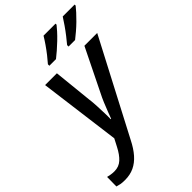

<svg xmlns="http://www.w3.org/2000/svg" viewBox="-376 -868 1209 1209"><g transform="rotate(-45 229.0 -263.0)"><path d="M-16 240Q-40 240 -55 237Q-70 234 -83 230L-82 146Q-70 149 -55.5 151.5Q-41 154 -24 154Q16 154 44 128.5Q72 103 96 56L122 6L51 -539H156L183 -277Q187 -248 188.5 -213.5Q190 -179 191 -147.5Q192 -116 191 -95H195Q201 -111 212 -140Q223 -169 236 -200Q249 -231 261 -254L401 -539H515L188 86Q162 138 132 172Q102 206 66 223Q30 240 -16 240ZM327 -619Q343 -638 363 -663.5Q383 -689 402 -716.5Q421 -744 435 -766H541V-757Q531 -744 512.5 -723.5Q494 -703 471.5 -681Q449 -659 426 -639.5Q403 -620 385 -606H327ZM156 -619Q173 -638 193 -663.5Q213 -689 232 -716.5Q251 -744 264 -766H371V-757Q361 -744 342.5 -723.5Q324 -703 301 -681Q278 -659 255.5 -639.5Q233 -620 215 -606H156Z"/></g></svg>

Font: Noto Sans Display Medium
Style: Italic
Weight: 500
Italic angle: -12°
Designer: Monotype Design Team
Foundry: Monotype Imaging Inc.
Version: Version 2.003